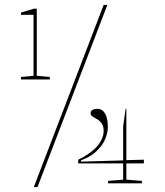

<svg xmlns="http://www.w3.org/2000/svg" viewBox="-20 -743 668 778"><path d="M65 -421V-431L116 -436V-683H65V-692L118 -708H129V-436L182 -431V-421ZM297 -81V-96Q315 -104 334.5 -117Q354 -130 370 -146Q383 -160 391.5 -177.5Q400 -195 400 -212Q400 -232 392 -243Q384 -254 373.5 -260Q363 -266 355 -271Q347 -276 347 -284Q347 -293 354.5 -297.5Q362 -302 375 -302Q395 -302 406 -282.5Q417 -263 417 -228Q417 -207 407.5 -182.5Q398 -158 379 -139Q366 -124 348 -112.5Q330 -101 308 -93V-88L479 -93V-230L489 -302H492V-94L563 -96V-81H492V-15L555 -10V0H418V-10L479 -15V-81ZM117 15 400 -723H415L132 15Z"/></svg>

Font: Kalnia SemiExpanded Thin
Style: Regular
Weight: 250
Width: 6
Designer: Frida Medrano
Foundry: Frida Medrano
Version: Version 1.105